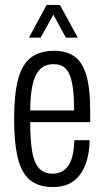

<svg xmlns="http://www.w3.org/2000/svg" viewBox="-20 -743 421 775"><path d="M194 12Q136 12 101.5 -16Q67 -44 52 -105Q37 -166 37 -263Q37 -364 53.5 -424.5Q70 -485 106 -511.5Q142 -538 200 -538Q246 -538 278.5 -516.5Q311 -495 327.5 -442.5Q344 -390 344 -298V-250H102Q102 -179 109.5 -133Q117 -87 137 -64.5Q157 -42 193 -42Q212 -42 227.5 -49.5Q243 -57 254.5 -72.5Q266 -88 272.5 -114Q279 -140 280 -177H342Q341 -131 330.5 -95.5Q320 -60 301.5 -36Q283 -12 256 0Q229 12 194 12ZM102 -297H279Q279 -346 275 -381Q271 -416 262 -439Q253 -462 237 -473Q221 -484 197 -484Q159 -484 138.5 -460Q118 -436 110 -394Q102 -352 102 -297ZM97 -591 168 -723H222L294 -591H246L180 -712H211L144 -591Z"/></svg>

Font: Archivo ExtraCondensed Light
Style: Regular
Weight: 300
Width: 2
Designer: Hector Gatti
Foundry: Omnibus-Type
Version: Version 2.001